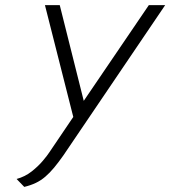

<svg xmlns="http://www.w3.org/2000/svg" viewBox="-20 -720 667 752"><path d="M563 -700 308 -325 214 -700H156L267 -262L173 -123Q166 -112 148 -90.5Q130 -69 104 -48.5Q78 -28 45 -19L75 12Q100 6 120 -3.5Q140 -13 157.5 -28Q175 -43 192 -63.5Q209 -84 228 -111L627 -700Z"/></svg>

Font: Advent Pro
Style: Italic
Weight: 400
Italic angle: -12°
Designer: VivaRado, Andreas Kalpakidis
Foundry: VivaRado, Andreas Kalpakidis
Version: Version 3.000